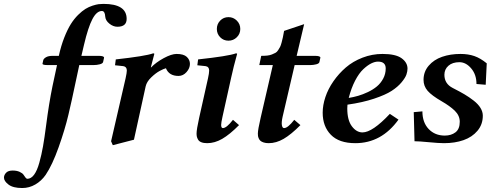

<svg xmlns="http://www.w3.org/2000/svg" viewBox="-113 -718 2494 976"><path d="M176.8 -387.2H128.9Q103 -387.2 103 -394Q106 -407.2 106.9 -412.1Q108.9 -419.9 120.8 -427Q132.8 -434.1 154.8 -434.1H186Q197.3 -485.4 213.6 -526.9Q230 -568.4 246.8 -595.2Q263.7 -622.1 283.9 -642.1Q304.2 -662.1 321.3 -672.6Q338.4 -683.1 357.4 -689.2Q376.5 -695.3 388.4 -696.8Q400.4 -698.2 413.1 -698.2Q530.8 -698.2 530.8 -622.1Q530.8 -582 483.9 -582Q462.4 -582 442.9 -597.9Q423.3 -613.8 421.9 -633.8Q420.4 -662.1 404.8 -662.1Q378.4 -662.1 356.7 -620.8Q335 -579.6 314 -490.2L300.8 -434.1H388.2Q416 -434.1 416 -424.8L411.1 -402.8Q409.2 -395 394 -391.1Q378.9 -387.2 362.8 -387.2H290Q288.1 -380.4 270 -293.9Q252 -207.5 234.6 -134Q217.3 -60.5 185.1 30.3Q152.8 121.1 119.1 170.9Q97.7 201.7 66.7 219.7Q35.6 237.8 0 237.8Q-46.9 237.8 -69.8 220.2Q-92.8 202.6 -92.8 185.1Q-92.8 171.4 -82 160.2Q-71.3 148.9 -48.8 148.9Q-27.8 148.9 -13.4 155.5Q1 162.1 6.3 169.9L16.6 184.6Q21.5 190.9 25.9 190.9Q44.9 190.9 60.3 170.2Q75.7 149.4 86.9 109.1Q98.1 68.8 105.7 25.6Q113.3 -17.6 121.1 -78.1Q135.7 -191.9 153.8 -279.8Z M654.8 -375Q679.7 -400.9 719.2 -422.4Q758.8 -443.8 784.7 -443.8Q820.8 -443.8 836.7 -428.7Q852.5 -413.6 852.5 -393.1Q852.5 -371.1 835.2 -351.6Q817.9 -332 794.4 -332Q746.1 -332 730.5 -371.1Q718.8 -368.2 698.7 -357.4Q678.7 -346.7 655.8 -324.7Q632.8 -302.7 627.4 -278.8L567.9 -7.8L460.4 20L451.7 0L525.4 -319.8Q531.7 -348.6 531.7 -359.4Q531.7 -378.9 513.7 -381.8L471.7 -386.2L475.6 -416Q626 -432.6 665.5 -446.8Q671.4 -446.8 671.4 -443.8L653.8 -376Z M1006.3 -528.6Q989.3 -545.9 989.3 -570.8Q989.3 -595.7 1006.3 -613.3Q1023.4 -630.9 1048.3 -630.9Q1073.2 -630.9 1090.8 -613.3Q1108.4 -595.7 1108.4 -570.8Q1108.4 -545.9 1090.8 -528.6Q1073.2 -511.2 1048.3 -511.2Q1023.4 -511.2 1006.3 -528.6ZM1062.5 -325.2 1018.1 -125Q1011.2 -94.2 1011.2 -83Q1011.2 -66.9 1020 -66.9Q1038.6 -66.9 1071.3 -108.9L1102.1 -82Q1054.7 -34.2 1016.6 -12.2Q978.5 9.8 940.4 9.8Q922.4 9.8 910.6 5.1Q898.9 0.5 894 -8.1Q889.2 -16.6 887.7 -23.4Q886.2 -30.3 886.2 -39.1Q886.2 -59.6 899.4 -119.1L944.3 -319.8Q950.2 -346.2 950.2 -359.4Q950.2 -378.9 932.1 -381.8L890.1 -386.2L894 -416Q1047.9 -432.6 1086.4 -446.8Q1092.3 -446.8 1092.3 -443.8Q1073.7 -377 1062.5 -325.2Z M1211.9 -119.1 1273.9 -387.2H1205.1L1214.8 -434.1Q1231.9 -434.1 1245.4 -435.5Q1258.8 -437 1269.3 -441.2Q1279.8 -445.3 1287.4 -449.5Q1294.9 -453.6 1301 -463.1Q1307.1 -472.7 1310.8 -479.7Q1314.5 -486.8 1318.6 -502.2Q1322.8 -517.6 1325 -528.6Q1327.1 -539.6 1331.1 -561L1433.1 -595.2L1395 -434.1H1487.8Q1515.6 -434.1 1515.6 -424.8L1510.7 -402.8Q1509.3 -395 1494.6 -391.1Q1480 -387.2 1463.9 -387.2H1384.8L1323.7 -125Q1317.4 -97.2 1319.8 -82Q1322.3 -66.9 1331.1 -66.9Q1350.1 -66.9 1382.8 -108.9L1414.1 -82Q1366.7 -34.2 1328.9 -12.2Q1291 9.8 1252.9 9.8Q1238.3 9.8 1227.5 6.3Q1216.8 2.9 1211.2 -2Q1205.6 -6.8 1202.4 -14.2Q1199.2 -21.5 1198.5 -26.9Q1197.8 -32.2 1197.8 -39.1Q1197.8 -58.1 1211.9 -119.1Z M1847.7 -370.1Q1847.7 -404.8 1808.6 -404.8Q1792.5 -404.8 1773.4 -395.3Q1754.4 -385.7 1733.2 -365.7Q1711.9 -345.7 1692.1 -307.9Q1672.4 -270 1659.7 -220.2Q1684.1 -224.1 1707.8 -231Q1731.4 -237.8 1757.6 -250.2Q1783.7 -262.7 1803 -278.8Q1822.3 -294.9 1835 -318.6Q1847.7 -342.3 1847.7 -370.1ZM1958.5 -369.1Q1958.5 -355.5 1953.1 -339.4Q1947.8 -323.2 1928.5 -299.8Q1909.2 -276.4 1877.9 -256.1Q1846.7 -235.8 1788.3 -216.3Q1730 -196.8 1653.3 -186Q1652.3 -178.2 1652.3 -167Q1652.3 -106.9 1675.8 -75.9Q1699.2 -44.9 1729.5 -44.9Q1780.3 -44.9 1868.7 -139.2L1912.6 -109.9Q1826.2 9.8 1693.4 9.8Q1610.4 9.8 1568.8 -33Q1527.3 -75.7 1527.3 -145Q1527.3 -183.1 1541 -224.4Q1554.7 -265.6 1581.8 -304.7Q1608.9 -343.8 1645 -375Q1681.2 -406.2 1730 -425Q1778.8 -443.8 1831.5 -443.8Q1897.9 -443.8 1928.2 -422.1Q1958.5 -400.4 1958.5 -369.1Z M2144 9.8Q2117.7 9.8 2067.4 4.9Q2017.1 0 1994.1 0L1990.2 -147.9L2034.2 -151.9Q2034.2 -95.7 2065.9 -62.3Q2097.7 -28.8 2147.9 -28.8Q2180.7 -28.8 2202.4 -45.4Q2224.1 -62 2224.1 -99.1Q2224.1 -130.4 2198.7 -155.3Q2173.8 -179.2 2132.3 -203.1Q2081.5 -232.4 2060.8 -256.3Q2040 -280.3 2040 -312Q2040 -353.5 2066.2 -384Q2092.3 -414.6 2134.3 -429.2Q2176.3 -443.8 2228 -443.8Q2267.1 -443.8 2298.1 -433.1Q2329.1 -422.4 2361.3 -396L2356 -287.1L2309.1 -291Q2309.1 -338.9 2282.2 -370.4Q2255.4 -401.9 2222.2 -401.9Q2187 -401.9 2166.5 -383.8Q2146 -365.7 2146 -337.9Q2146 -292.5 2188 -271Q2228 -250.5 2247.6 -238.8Q2272.5 -224.1 2295.2 -206.3Q2317.9 -188.5 2329.6 -169.2Q2341.3 -149.9 2341.3 -129.9Q2341.3 -85.4 2314.2 -53.2Q2287.1 -21 2243.2 -5.6Q2199.2 9.8 2144 9.8Z"/></svg>

Font: Linux Libertine G
Style: Bold Italic
Weight: 700
Italic angle: -11.5°
Designer: Philipp H. Poll
Foundry: Philipp H. Poll
Version: Version 4.1.0